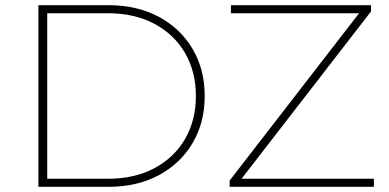

<svg xmlns="http://www.w3.org/2000/svg" viewBox="-20 -720 1498 740"><path d="M128 0V-700H398Q509 -700 592.5 -655Q676 -610 722.5 -531Q769 -452 769 -350Q769 -248 722.5 -169Q676 -90 592.5 -45Q509 0 398 0ZM162 -31H396Q499 -31 575.5 -72Q652 -113 693.5 -185Q735 -257 735 -350Q735 -443 693.5 -515Q652 -587 575.5 -628Q499 -669 396 -669H162ZM865 0V-24L1364 -669H870V-700H1410V-676L911 -31H1421V0Z"/></svg>

Font: Montserrat ExtraLight
Style: Regular
Weight: 200
Designer: Julieta Ulanovsky
Foundry: Julieta Ulanovsky
Version: Version 9.000; ttfautohint (v1.8.4.7-5d5b)